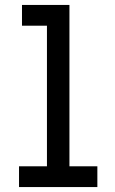

<svg xmlns="http://www.w3.org/2000/svg" viewBox="-20 -757 464 777"><path d="M57 0V-84H170V-653H69V-737H261V-84H374V0Z"/></svg>

Font: Tomorrow
Style: Regular
Weight: 400
Designer: Tony de Marco, Monica Rizzolli
Foundry: Just in Type
Version: Version 2.002